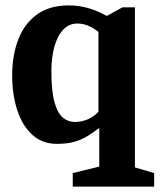

<svg xmlns="http://www.w3.org/2000/svg" viewBox="-20 -522 595 710"><path d="M249 168V118L347 94V-49Q325 -32 303 -18.5Q281 -5 254.5 2.5Q228 10 190 10Q136 10 99 -24Q62 -58 43.5 -115.5Q25 -173 25 -244Q25 -316 47 -374.5Q69 -433 115.5 -467.5Q162 -502 234 -502Q272 -502 306.5 -492Q341 -482 375 -463L433 -495H479V97L550 118V168ZM256 -71Q282 -71 305 -81Q328 -91 344 -109V-404Q322 -421 303.5 -428Q285 -435 266 -435Q235 -435 213.5 -412Q192 -389 181 -349Q170 -309 170 -259Q170 -185 181.5 -144Q193 -103 212.5 -87Q232 -71 256 -71Z"/></svg>

Font: Manuale
Style: Bold
Weight: 700
Version: Version 1.002